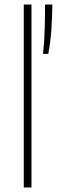

<svg xmlns="http://www.w3.org/2000/svg" viewBox="-20 -828 251 848"><path d="M85 0V-808H119V0ZM170 -590Q176 -642.5 177.5 -702Q179 -761.5 179 -808H211Q211 -759.5 207.2 -701.5Q203.5 -643.5 193 -590Z"/></svg>

Font: Encode Sans Condensed Thin Thin
Style: Regular
Weight: 250
Version: Version 3.002